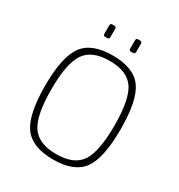

<svg xmlns="http://www.w3.org/2000/svg" viewBox="-201 -995 1066 1142"><g transform="rotate(30 332.0 -424.0)"><path d="M236 -860H251Q264 -860 264 -845V-790Q264 -775 251 -775H236Q223 -775 223 -790V-845Q223 -860 236 -860ZM413 -860H428Q441 -860 441 -845V-790Q441 -775 428 -775H413Q400 -775 400 -790V-845Q400 -860 413 -860ZM130 -622.5Q188 -702 332 -702Q476 -702 533.5 -623Q591 -544 591 -345Q591 -146 533.5 -67Q476 12 332 12Q188 12 130 -67.5Q72 -147 72 -345Q72 -543 130 -622.5ZM500.5 -594.5Q453 -665 332 -665Q211 -665 163 -594Q115 -523 115 -345Q115 -167 163 -96Q211 -25 332 -25Q453 -25 500.5 -95.5Q548 -166 548 -345Q548 -524 500.5 -594.5Z"/></g></svg>

Font: Exo 2.0 Extra Light
Style: Regular
Weight: 250
Designer: Natanael Gama
Version: Version 1.001;PS 001.001;hotconv 1.0.70;makeotf.lib2.5.58329